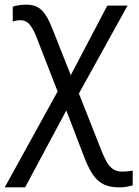

<svg xmlns="http://www.w3.org/2000/svg" viewBox="-28 -559 592 819"><path d="M85.9 -539.1Q117.2 -539.1 137.2 -525.6Q157.2 -512.2 171.9 -486.6Q186.5 -460.9 200.7 -423.3L273.9 -238.3L429.7 -535.2H516.1L308.6 -160.2L403.8 81.1Q416 112.3 427.7 132.6Q439.5 152.8 455.1 162.8Q470.7 172.9 494.1 172.9Q506.8 172.9 518.1 171.6Q529.3 170.4 538.1 168.9V231.9Q527.3 234.9 513.2 237.5Q499 240.2 479 240.2Q436.5 240.2 409.2 224.6Q381.8 209 363.8 179.4Q345.7 149.9 330.1 108.4L254.9 -87.9L79.1 240.2H-7.8L217.8 -168.9L131.3 -391.1Q117.2 -430.2 100.8 -451.4Q84.5 -472.7 59.6 -472.7Q50.3 -472.7 41.7 -471.2Q33.2 -469.7 26.4 -466.8V-530.8Q36.6 -534.2 51.3 -536.6Q65.9 -539.1 85.9 -539.1Z"/></svg>

Font: Wonky
Style: Regular
Weight: 400
Designer: Monotype Design Team
Foundry: Monotype Imaging Inc.
Version: Version 3.000